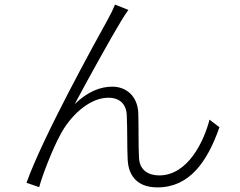

<svg xmlns="http://www.w3.org/2000/svg" viewBox="-20 -792 1040 833"><path d="M537 -749 479 -772C470 -750 461 -732 449 -710C397 -616 166 -199 95 1L150 20C162 -27 208 -146 241 -206C280 -282 363 -368 450 -368C500 -368 528 -340 530 -292C533 -230 531 -156 534 -97C537 -47 561 21 663 21C801 21 879 -88 932 -240L889 -273C865 -179 795 -31 671 -31C623 -31 585 -54 583 -109C580 -161 582 -235 580 -301C577 -375 528 -416 467 -416C415 -416 359 -394 304 -340C357 -440 464 -633 505 -700C517 -720 529 -738 537 -749Z"/></svg>

Font: Noto Sans T Chinese Light
Style: Regular
Weight: 300
Designer: Ryoko NISHIZUKA (kana & ideographs); Paul D. Hunt (Latin, Greek & Cyrillic); Wenlong ZHANG (bopomofo); Sandoll Communica
Foundry: Adobe Systems Incorporated
Version: Version 1.000;PS 1;hotconv 1.0.78;makeotf.lib2.5.61930